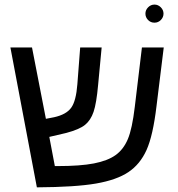

<svg xmlns="http://www.w3.org/2000/svg" viewBox="-20 -804 770 829"><path d="M326.2 -599.1H418.9L403.8 -439Q396.5 -357.4 384 -321Q371.6 -284.7 347.2 -264.9Q322.8 -245.1 266.1 -230L192.9 -212.9L216.8 -86.9H228.5Q326.7 -86.9 385.7 -98.4Q444.8 -109.9 479 -134.3Q513.2 -158.7 532 -203.4Q550.8 -248 562 -342.8L592.8 -599.1H687L655.8 -346.2Q640.6 -218.3 612.8 -156.5Q585 -94.7 534.2 -60.8Q483.4 -26.9 394.3 -11.5Q305.2 3.9 139.2 4.9L24.9 -599.1H118.2L178.2 -291L213.9 -297.9Q266.6 -309.6 287.6 -339.1Q308.6 -368.7 314 -439.9ZM607.9 -745.1Q607.9 -760.7 619.6 -772.5Q631.3 -784.2 647 -784.2Q662.6 -784.2 674.3 -772.5Q686 -760.7 686 -745.1Q686 -729.5 674.6 -717.8Q663.1 -706.1 647 -706.1Q630.4 -706.1 619.1 -717.8Q607.9 -729.5 607.9 -745.1Z"/></svg>

Font: Arial
Style: Regular
Weight: 400
Designer: Steve Matteson
Foundry: Ascender Corporation
Version: Version 2.00.3